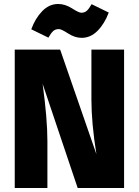

<svg xmlns="http://www.w3.org/2000/svg" viewBox="-20 -944 697 964"><path d="M390 -754Q356 -754 322 -776Q288 -798 276 -798Q258 -798 247 -788Q236 -778 223 -755L137 -797Q157 -852 192 -888Q227 -924 272 -924Q307 -924 341.5 -902Q376 -880 388 -880Q405 -880 416 -890Q427 -900 440 -923L526 -881Q505 -825 470 -789.5Q435 -754 390 -754ZM603 -695V0H370L194 -523Q218 -347 218 -235V0H54V-695H282L464 -170Q439 -327 439 -443V-695Z"/></svg>

Font: FiraGO ExtraBold
Style: Regular
Weight: 800
Designer: bBox Type
Foundry: bBox Type GmbH
Version: Version 1.001;PS 001.001;hotconv 1.0.88;makeotf.lib2.5.64775